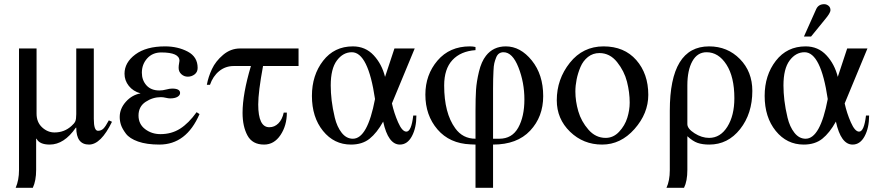

<svg xmlns="http://www.w3.org/2000/svg" viewBox="-20 -682 4194 919"><path d="M501 -106 516 -99Q463 10 406 10Q345 10 345 -71H343Q287 10 218 10Q169 10 155 -18H153V131Q153 183 137 217H55Q71 180 71 132V-450H155V-138Q155 -97 181.5 -72.5Q208 -48 241 -48Q288 -48 322 -79Q336 -91 340.5 -101.5Q345 -112 345 -136V-450H429V-113Q429 -56 449 -56Q464 -56 474.5 -66Q485 -76 501 -106Z M921 -145 935 -136Q872 10 743 10Q682 10 641 -4.5Q600 -19 582.5 -42.5Q565 -66 559 -84.5Q553 -103 553 -122Q553 -162 582.5 -195Q612 -228 653 -235Q617 -245 596.5 -271Q576 -297 576 -329Q576 -383 628 -421.5Q680 -460 770 -460Q831 -460 878.5 -435Q926 -410 926 -357Q926 -337 911.5 -326Q897 -315 879 -315Q861 -315 848 -327Q835 -339 835 -357Q835 -368 837 -377.5Q839 -387 839 -391Q839 -431 752 -431Q710 -431 684.5 -402.5Q659 -374 659 -334Q659 -298 681 -273.5Q703 -249 743 -249Q759 -249 775.5 -253.5Q792 -258 804 -258Q842 -258 842 -237Q842 -226 829.5 -218.5Q817 -211 794 -211Q786 -211 773.5 -214Q761 -217 750 -217Q711 -217 677 -194.5Q643 -172 643 -129Q643 -88 674.5 -64Q706 -40 748 -40Q801 -40 842 -66Q883 -92 921 -145Z M1409 -366H1239Q1216 -242 1216 -182Q1216 -73 1269 -73Q1294 -73 1312.5 -91.5Q1331 -110 1338 -143H1353Q1353 -81 1322.5 -35.5Q1292 10 1244 10Q1188 10 1164.5 -33.5Q1141 -77 1141 -142Q1141 -232 1181 -366H1099Q1059 -366 1029 -341.5Q999 -317 985 -276H970Q977 -314 994.5 -351.5Q1012 -389 1048 -419.5Q1084 -450 1129 -450H1409Z M1958 -129H1973Q1973 -70 1951.5 -30Q1930 10 1894 10Q1838 10 1814 -100Q1784 -46 1749 -18Q1714 10 1660 10Q1579 10 1526 -55.5Q1473 -121 1473 -223Q1473 -322 1526.5 -391Q1580 -460 1669 -460Q1729 -460 1768.5 -417.5Q1808 -375 1823 -314L1868 -450H1965L1856 -187Q1866 -141 1885.5 -96.5Q1905 -52 1925 -52Q1949 -52 1958 -129ZM1775 -208Q1742 -432 1664 -432Q1622 -432 1592.5 -392.5Q1563 -353 1563 -273Q1563 -239 1567.5 -201Q1572 -163 1582.5 -119Q1593 -75 1615.5 -46.5Q1638 -18 1669 -18Q1739 -18 1775 -208Z M2256 -18V-153Q2256 -213 2258.5 -252Q2261 -291 2272.5 -339Q2284 -387 2306 -415Q2341 -460 2401 -460Q2471 -460 2525.5 -392.5Q2580 -325 2580 -222Q2580 -123 2517.5 -56.5Q2455 10 2340 10V217H2256V10L2232 9Q2132 5 2074 -62.5Q2016 -130 2016 -229Q2016 -324 2074 -392Q2132 -460 2229 -460Q2244 -460 2256 -457V-442Q2185 -437 2145.5 -394.5Q2106 -352 2106 -273Q2106 -141 2159 -68Q2195 -18 2256 -18ZM2340 -18H2370Q2431 -18 2460.5 -71Q2490 -124 2490 -206Q2490 -287 2461.5 -359.5Q2433 -432 2390 -432Q2378 -432 2369 -426Q2360 -420 2354.5 -406Q2349 -392 2346 -379.5Q2343 -367 2342 -342.5Q2341 -318 2340.5 -303Q2340 -288 2340 -258Z M3083 -228Q3083 -139 3017 -64.5Q2951 10 2862 10Q2772 10 2708.5 -51.5Q2645 -113 2645 -202Q2645 -303 2707.5 -381.5Q2770 -460 2869 -460Q2968 -460 3025.5 -394.5Q3083 -329 3083 -228ZM2994 -191Q2994 -240 2981 -291Q2968 -342 2933.5 -385Q2899 -428 2849 -428Q2818 -428 2794.5 -409.5Q2771 -391 2758.5 -361.5Q2746 -332 2740 -302Q2734 -272 2734 -244Q2734 -198 2748 -149.5Q2762 -101 2796.5 -61.5Q2831 -22 2879 -22Q2916 -22 2943.5 -51.5Q2971 -81 2982.5 -118Q2994 -155 2994 -191Z M3186 132V-152Q3186 -460 3374 -460Q3462 -460 3521.5 -399.5Q3581 -339 3581 -247Q3581 -138 3522.5 -64Q3464 10 3375 10Q3342 10 3319 2Q3296 -6 3270 -30V131Q3270 185 3254 217H3170Q3186 183 3186 132ZM3270 -273V-88Q3270 -66 3304.5 -44Q3339 -22 3374 -22Q3428 -22 3461.5 -75.5Q3495 -129 3495 -212Q3495 -314 3457 -373Q3419 -432 3362 -432Q3318 -432 3294 -389Q3270 -346 3270 -273Z M3828 -507 3887 -639Q3898 -662 3925 -662Q3936 -662 3945.5 -654.5Q3955 -647 3955 -633Q3955 -620 3928 -588L3862 -507ZM4125 -129H4140Q4140 -70 4118.5 -30Q4097 10 4061 10Q4005 10 3981 -100Q3951 -46 3916 -18Q3881 10 3827 10Q3746 10 3693 -55.5Q3640 -121 3640 -223Q3640 -322 3693.5 -391Q3747 -460 3836 -460Q3896 -460 3935.5 -417.5Q3975 -375 3990 -314L4035 -450H4132L4023 -187Q4033 -141 4052.5 -96.5Q4072 -52 4092 -52Q4116 -52 4125 -129ZM3942 -208Q3909 -432 3831 -432Q3789 -432 3759.5 -392.5Q3730 -353 3730 -273Q3730 -239 3734.5 -201Q3739 -163 3749.5 -119Q3760 -75 3782.5 -46.5Q3805 -18 3836 -18Q3906 -18 3942 -208Z"/></svg>

Font: STIX
Style: Regular
Weight: 400
Designer: MicroPress Inc., with final additions and corrections provided by Coen Hoffman, Elsevier (retired)
Version: Version 1.1.1